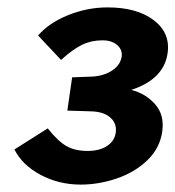

<svg xmlns="http://www.w3.org/2000/svg" viewBox="-20 -877 474 519"><path d="M271 -857Q350 -857 395.5 -822.5Q441 -788 433 -733Q423 -663 335 -634Q374 -624 399.5 -595Q425 -566 418.5 -521Q412 -476 378 -443.5Q344 -411 295.5 -394.5Q247 -378 198 -378Q139 -378 89.5 -404.5Q40 -431 19 -473L109 -530Q136 -496 159 -482.5Q182 -469 217 -469Q249 -469 269.5 -482.5Q290 -496 293 -519Q296 -544 278 -559.5Q260 -575 227 -576L162 -578L175 -668L230 -670Q262 -672 284 -687Q306 -702 309 -725Q311 -743 296.5 -755.5Q282 -768 257 -768Q227 -768 202 -756Q177 -744 145 -715L83 -781Q112 -815 164 -836Q216 -857 271 -857Z"/></svg>

Font: Morrison ExtraBold
Style: Regular
Weight: 800
Designer: Pablo Impallari, Rodrigo Fuenzalida (Modified by Dan O. Williams)
Version: Version 0.03;June 6, 2019;FontCreator 11.5.0.2425 64-bit; tt